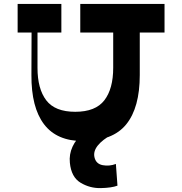

<svg xmlns="http://www.w3.org/2000/svg" viewBox="-20 -720 930 980"><path d="M693.4 -337.1Q693.4 -170.4 624.2 -85.2Q555 0 402.9 0Q269.8 0 204.6 -86Q139.4 -172 140.4 -337.1L141.4 -634.2H171.4V-374Q171.4 -266.7 216 -208.1Q260.6 -149.4 363.9 -149.4Q467.6 -149.4 512.7 -208.2Q557.8 -266.9 557.8 -374V-634.2H693.4ZM819.8 -553.8H389.7V-700H819.8ZM293.2 -553.8H70V-700H293.2ZM555.5 -36.2Q447.5 23.8 462.5 83.8Q470.5 116.8 504.4 123.1Q538.3 129.4 571.5 116.8L579.6 227.6Q549.9 238.9 494.4 240.1Q438.9 241.3 391.3 212.7Q343.6 184.1 336.6 110.6Q332.2 67.8 350.3 28.5Q368.4 -10.9 403 -36.2Z"/></svg>

Font: Space Cowgirl
Style: Regular
Weight: 400
Designer: Valery Marier
Foundry: Valery Marier
Version: Version 1.000